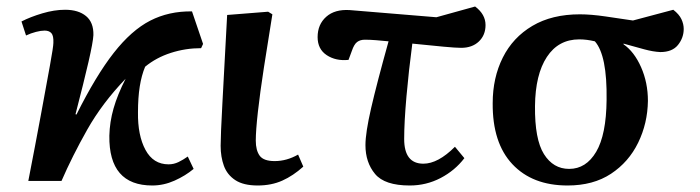

<svg xmlns="http://www.w3.org/2000/svg" viewBox="-20 -556 2152 590"><path d="M448 14Q314 14 316 -139Q317 -181 329 -223Q341 -265 366 -314Q294 -239 248 -157.5Q202 -76 169 0H67Q89 -113 106 -205Q123 -297 133.5 -355Q144 -413 144 -424Q145 -446 138 -454Q131 -462 117 -462Q106 -462 90.5 -458Q75 -454 60 -447L46 -490Q73 -504 110 -515Q147 -526 180 -526Q221 -526 244.5 -506.5Q268 -487 267 -448Q266 -427 252 -366Q238 -305 212 -205L215 -204Q275 -324 329.5 -393.5Q384 -463 441.5 -492.5Q499 -522 570 -521L604 -421L598 -408Q550 -408 505 -393.5Q460 -379 426 -351Q415 -325 409.5 -290.5Q404 -256 404 -211Q403 -140 427 -95.5Q451 -51 498 -51Q514 -51 528.5 -58Q543 -65 557 -75L575 -37Q550 -16 516.5 -1Q483 14 448 14Z M772 14Q728 14 703 -2.5Q678 -19 668 -46.5Q658 -74 658 -108Q658 -139 663.5 -240.5Q669 -342 678 -510L804 -520L817 -512Q803 -426 791 -348.5Q779 -271 772.5 -212.5Q766 -154 766 -124Q766 -94 778 -77.5Q790 -61 824 -61Q861 -61 896 -81L912 -44Q881 -16 847.5 -1Q814 14 772 14Z M1239 14Q1162 14 1132.5 -21.5Q1103 -57 1103 -110Q1103 -148 1120.5 -224Q1138 -300 1174 -429Q1154 -431 1135.5 -432.5Q1117 -434 1101 -434Q1087 -434 1077.5 -427Q1068 -420 1061 -399L1051 -372Q1012 -368 984 -386.5Q956 -405 956 -442Q956 -481 982.5 -504.5Q1009 -528 1055 -525L1321 -503L1440 -536Q1472 -512 1472 -479Q1472 -448 1451.5 -428.5Q1431 -409 1397 -409Q1381 -409 1343.5 -412.5Q1306 -416 1247 -422Q1236 -339 1229 -259.5Q1222 -180 1222 -129Q1222 -53 1281 -53Q1326 -53 1378 -105L1407 -70Q1378 -32 1334 -9Q1290 14 1239 14Z M1724 14Q1616 14 1554.5 -51.5Q1493 -117 1494 -239Q1494 -317 1525 -379Q1556 -441 1616 -476.5Q1676 -512 1762 -512Q1796 -512 1840.5 -505.5Q1885 -499 1925 -493L2049 -526Q2067 -512 2074 -497Q2081 -482 2081 -467Q2081 -440 2063.5 -418Q2046 -396 2009 -396Q1987 -397 1959.5 -404.5Q1932 -412 1896 -422V-420Q1929 -397 1950 -349.5Q1971 -302 1971 -246Q1970 -177 1941 -117.5Q1912 -58 1857.5 -22Q1803 14 1724 14ZM1729 -37Q1781 -37 1812 -89.5Q1843 -142 1844 -249Q1846 -386 1808 -429Q1783 -435 1760 -435Q1696 -435 1660.5 -381Q1625 -327 1624 -230Q1623 -128 1651.5 -82.5Q1680 -37 1729 -37Z"/></svg>

Font: Literata 36pt SemiBold
Style: Italic
Weight: 600
Italic angle: -2°
Designer: Latin by Veronika Burian and Jose Scaglione. Greek by Irene Vlachou. Cyrillic by Vera Evstafieva
Foundry: TypeTogether
Version: Version 3.002